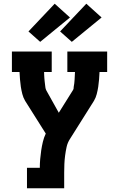

<svg xmlns="http://www.w3.org/2000/svg" viewBox="-20 -807 640 1032"><path d="M125 205V95H194Q194 71 196 48Q198 25 201.5 1.5Q205 -22 210.5 -45Q216 -68 226 -89L115 -265Q105 -282 100 -301.5Q95 -321 92 -340.5Q89 -360 87.5 -380Q86 -400 85 -420H44V-530H258V-420H217Q217 -411 217.5 -403Q218 -395 218.5 -386.5Q219 -378 220 -370Q221 -362 222 -353.5Q223 -345 224 -337Q225 -329 229 -321L296 -201L373 -324Q375 -327 375.5 -330.5Q376 -334 376 -338Q376 -338 376 -338.5Q376 -339 376 -339Q380 -359 381 -379.5Q382 -400 383 -420H342V-530H556V-420H515Q514 -400 512.5 -380Q511 -360 508 -340.5Q505 -321 500 -301.5Q495 -282 485 -265L356 -60Q343 -40 338 -17Q333 6 330 29Q327 52 326 75Q325 98 325 121V205ZM366 -582 303 -638 444 -787 526 -713ZM196 -582 133 -638 274 -787 356 -713Z"/></svg>

Font: Iosevka Curly Slab XBdEx
Style: Regular
Weight: 800
Width: 7
Monospace: yes
Designer: Belleve Invis
Foundry: Belleve Invis
Version: Version 11.0.0; ttfautohint (v1.8.3)